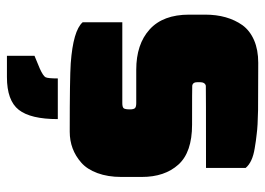

<svg xmlns="http://www.w3.org/2000/svg" viewBox="-125 -451 761 551"><g transform="rotate(90 255.5 -175.5)"><path d="M357.9 4.9Q204.1 4.9 161.6 2Q67.9 -4.9 43.9 -32.2V-146H275.9Q287.6 -146 290.8 -150.1Q293.9 -154.3 293.9 -168Q293.9 -178.2 290.5 -182.1Q287.1 -186 275.9 -186H180.2Q106.9 -186 64.5 -224.4Q22 -262.7 22 -337.9V-383.8Q22 -447.8 52.2 -490.7Q67.9 -512.2 95.5 -524.2Q123 -536.1 160.2 -536.1Q270 -536.1 295.9 -535.6Q342.8 -534.7 364.3 -531.7Q383.3 -529.8 405.8 -525.9Q445.8 -519.5 461.9 -500V-386.2Q230 -386.2 226.1 -385.7Q215.8 -383.3 215.8 -368.2V-361.8Q215.8 -348.1 226.1 -346.7Q230 -346.2 337.9 -346.2Q417 -346.2 452.4 -306.9Q487.8 -267.6 487.8 -202.1V-143.1Q487.8 -104.5 476.8 -74.7Q465.8 -44.9 446.8 -28.3Q409.2 4.9 357.9 4.9ZM201.2 185.1H140.1V106L176.8 90.8Q198.2 81.1 201.7 74.2Q205.1 67.4 205.1 39.1H321.8Q321.8 117.2 295.2 151.1Q268.6 185.1 201.2 185.1Z"/></g></svg>

Font: Squarion Black
Style: Regular
Weight: 900
Designer: Natanael Gama
Version: Version 1.00;September 12, 2019;FontCreator 11.5.0.2425 64-b